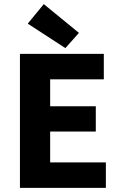

<svg xmlns="http://www.w3.org/2000/svg" viewBox="-20 -914 588 934"><path d="M77 0V-652H485V-528H224V-397H446V-274H224V-124H495V0ZM298 -680 115 -799 193 -894 364 -754Z"/></svg>

Font: Toshiba Sans
Style: Bold
Weight: 700
Designer: Paul D. Hunt
Foundry: Toshiba Corporation
Version: Version 2.020;PS 2.0;hotconv 1.0.86;makeotf.lib2.5.63406